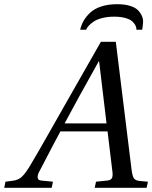

<svg xmlns="http://www.w3.org/2000/svg" viewBox="-43 -890 721 910"><path d="M336.9 -749Q342.3 -772 353.8 -792Q365.2 -812 384.8 -830.3Q404.3 -848.6 437 -859.4Q469.7 -870.1 512.2 -870.1Q546.4 -870.1 571.3 -862.8Q596.2 -855.5 608.9 -843.5Q621.6 -831.5 628.9 -815.9Q636.2 -800.3 635 -783.2Q633.8 -766.1 630.9 -749H603Q604.5 -757.3 600.3 -766.8Q596.2 -776.4 585.9 -786.9Q575.7 -797.4 552.7 -804.2Q529.8 -811 498 -811Q466.3 -811 440.4 -804.2Q414.6 -797.4 399.7 -786.9Q384.8 -776.4 376.5 -766.8Q368.2 -757.3 365.2 -749ZM-22.9 0 -17.1 -28.8 16.1 -33.2Q40 -35.6 56.4 -48.6Q72.8 -61.5 96.2 -99.1Q112.8 -126 141.8 -176.8Q170.9 -227.5 212.2 -300.3Q253.4 -373 267.1 -397L435.1 -691.9H505.9L580.1 -89.8Q584 -57.1 591.1 -45.7Q598.1 -34.2 620.1 -32.2L658.2 -28.8L651.9 0H405.8L412.1 -28.8L464.8 -34.2Q480.5 -35.6 486.3 -43.9Q492.2 -52.2 490.2 -73.2L466.8 -267.1H243.2Q225.6 -235.4 140.1 -70.8Q126 -36.6 152.8 -34.2L208 -28.8L202.1 0ZM263.2 -305.2H461.9L426.8 -599.1H424.8Q323.2 -417.5 263.2 -305.2Z"/></svg>

Font: Linguistics Pro
Style: Italic
Weight: 400
Italic angle: -12°
Designer: Stefan Peev, Context Ltd
Foundry: Stefan Peev, Context Ltd
Version: Version 001.000